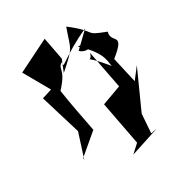

<svg xmlns="http://www.w3.org/2000/svg" viewBox="-173 -682 916 977"><g transform="rotate(-30 285.0 -193.0)"><path d="M350 -421C397 -375 473 -437 357 -442C475 -337 446 -284 460 -268C343 -411 380 -320 395 -384L438 -162L326 -121L374 132L327 175L496 120L460 127L468 16L570 -210L520 -145L486 -295C606 -390 509 -367 527 -432C405 -478 488 -459 357 -560C313 -438 338 -459 228 -361L256 -430L231 -561L46 -469L130 -321L72 -303L143 -69L97 75L98 62L214 -36C198 -120 181 -204 168 -291C253 -381 207 -394 251 -416C227 -365 275 -432 436 -504Z"/></g></svg>

Font: Asimov Silicon
Style: Regular
Weight: 400
Designer: Google
Version: Version 2.000980; 2014